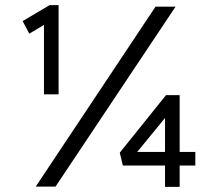

<svg xmlns="http://www.w3.org/2000/svg" viewBox="-20 -726 822 747"><path d="M151 -359V-629L94 -595L68 -644L173 -706H208V-359ZM119 0 585 -700H663L196 0ZM679 1H622V-82H458L446 -132L626 -356H679V-135H740V-82H679ZM514 -135H622V-267Z"/></svg>

Font: Lexend Light
Style: Regular
Weight: 300
Designer: Bonnie Shaver-Troup, Thomas Jockin
Foundry: Lexend
Version: Version 1.007; ttfautohint (v1.8.3)